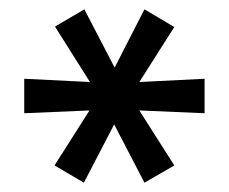

<svg xmlns="http://www.w3.org/2000/svg" viewBox="-20 -737 491 412"><path d="M419 -568V-494L279 -500L354 -382L290 -345L225 -470L160 -345L97 -382L172 -500L32 -494V-568L173 -561L98 -680L161 -717L226 -592L290 -717L354 -679L279 -561Z"/></svg>

Font: wassup Sans
Style: Medium
Weight: 600
Version: Version 2.001